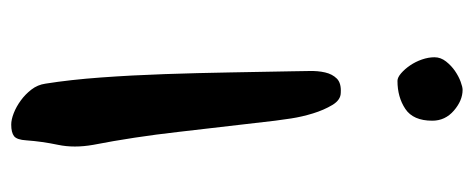

<svg xmlns="http://www.w3.org/2000/svg" viewBox="-271 -426 844 342"><g transform="rotate(90 151.0 -255.0)"><path d="M82 -607Q82 -618 89.5 -627.5Q97 -637 106.5 -643.5Q116 -650 125.5 -653.5Q135 -657 140 -657Q159 -657 177 -641.5Q195 -626 195 -603Q195 -569 174 -555Q153 -541 124 -541Q118 -541 110.5 -547.5Q103 -554 96.5 -563.5Q90 -573 86 -584.5Q82 -596 82 -607ZM107 -352Q107 -367 106.5 -383Q106 -399 109 -412Q112 -425 120 -433Q128 -441 145 -440Q158 -440 167 -425Q176 -410 182 -390.5Q188 -371 191 -351.5Q194 -332 195 -323Q206 -230 215 -150.5Q224 -71 238 1Q244 35 238 63.5Q232 92 230 120Q229 137 222.5 142Q216 147 202 147Q193 147 181.5 142.5Q170 138 159 130Q148 122 139.5 111Q131 100 129 86Q122 42 118 -13Q114 -68 112 -126.5Q110 -185 109 -243Q108 -301 107 -352Z"/></g></svg>

Font: BM YEONSUNG
Style: Regular
Weight: 400
Designer: Bongjin Kim; Myungsoo Han; Jaehyun Keum; Jihee Min; Dokyung Lee; Chorong Kim; Jooyeon Kang; Sang-a Kim;
Foundry: Sandoll Communications Inc.
Version: Version 1.000;PS 1;hotconv 16.6.51;makeotf.lib2.5.65220